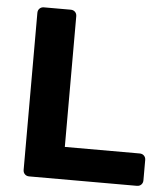

<svg xmlns="http://www.w3.org/2000/svg" viewBox="-51 -746 690 792"><g transform="rotate(5 294.0 -350.0)"><path d="M99 0Q88 0 81 -7Q74 -14 74 -25V-675Q74 -686 81 -693Q88 -700 99 -700H210Q221 -700 228 -693Q235 -686 235 -675V-134H545Q556 -134 563 -127Q570 -120 570 -109V-25Q570 -14 563 -7Q556 0 545 0Z"/></g></svg>

Font: Rubik Light SemiBold
Style: Regular
Weight: 600
Version: Version 2.300;gftools[0.9.30]